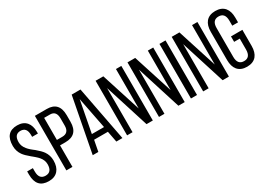

<svg xmlns="http://www.w3.org/2000/svg" viewBox="-10 -1416 2940 2133"><g transform="rotate(-30 1460.0 -350.0)"><path d="M305 -659Q343 -614 343 -532V-513H269V-536Q269 -636 189 -636Q109 -636 109 -537Q109 -485 146 -441Q160 -423 183 -403L205 -385L227 -368Q283 -321 307 -287Q344 -234 344 -168Q344 -86 305 -41Q264 7 186 7Q29 7 29 -168V-208H102V-164Q102 -64 184 -64Q266 -64 266 -164Q266 -216 229 -260Q215 -277 192 -297L171 -315L149 -333Q93 -379 69 -413Q32 -466 32 -532Q32 -707 187 -707Q264 -707 305 -659Z M565 -700Q722 -700 722 -529V-445Q722 -276 559 -276H490V0H412V-700ZM559 -346Q645 -346 645 -440V-533Q645 -629 565 -629H490V-346Z M849 -141 822 0H750L884 -700H997L1131 0H1053L1026 -141ZM859 -208H1015L936 -612Z M1261 0H1191V-700H1290L1452 -194V-700H1521V0H1440L1261 -566Z M1670 0H1600V-700H1699L1861 -194V-700H1930V0H1849L1670 -566Z M2088 -700V0H2010V-700Z M2237 0H2167V-700H2266L2428 -194V-700H2497V0H2416L2237 -566Z M2848 -659Q2886 -613 2886 -531V-471H2812V-535Q2812 -636 2730 -636Q2648 -636 2648 -535V-165Q2648 -64 2730 -64Q2812 -64 2812 -165V-305H2740V-375H2886V-169Q2886 -87 2848 -41Q2807 7 2728 7Q2650 7 2609 -41Q2571 -87 2571 -169V-531Q2571 -613 2609 -659Q2650 -707 2728 -707Q2807 -707 2848 -659Z"/></g></svg>

Font: Adderley Regular
Style: Regular
Weight: 400
Designer: gorohovskiy
Version: Version 1.003 November 13, 2017